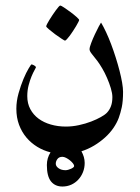

<svg xmlns="http://www.w3.org/2000/svg" viewBox="-20 -393 506 694"><path d="M286.1 195.8Q286.1 213.4 280 229Q273.9 244.6 262.9 256.3Q252 268.1 237.3 274.7Q222.7 281.2 205.6 281.2Q179.2 281.2 164.3 262.7Q149.4 244.1 149.4 203.6Q149.4 178.2 162.6 157.7Q137.2 151.4 114.7 137.7Q92.3 124 75.4 104Q58.6 84 48.8 57.9Q39.1 31.7 39.1 0Q39.1 -27.3 47.1 -55.9Q55.2 -84.5 64.9 -107.7Q74.7 -130.9 83.5 -145.5Q92.3 -160.2 93.8 -160.2Q95.2 -160.2 97.9 -159.2Q100.6 -158.2 103.3 -156.7Q106 -155.3 107.9 -153.3Q109.9 -151.4 109.9 -149.4Q109.9 -148.4 105 -139.9Q100.1 -131.3 94.2 -117.4Q88.4 -103.5 83.5 -85Q78.6 -66.4 78.6 -45.4Q78.6 -19 89.6 1.5Q100.6 22 119.4 35.9Q138.2 49.8 163.6 57.1Q189 64.5 218.3 64.5Q241.7 64.5 265.4 59.3Q289.1 54.2 309.3 46.4Q329.6 38.6 344.7 30Q359.9 21.5 366.7 14.2Q376 4.4 381.1 -9.3Q386.2 -22.9 386.2 -42Q386.2 -55.7 380.6 -74.2Q375 -92.8 366.9 -111.3Q358.9 -129.9 349.4 -146Q339.8 -162.1 332.5 -171.9Q321.3 -186.5 312.5 -197.3Q303.7 -208 303.7 -214.8Q303.7 -222.2 309.6 -237.5Q315.4 -252.9 323 -269Q330.6 -285.2 337.2 -297.6Q343.8 -310.1 345.2 -311.5Q354 -296.9 363.5 -276.6Q373 -256.3 381.8 -232.9Q390.6 -209.5 398.4 -184.8Q406.2 -160.2 412.1 -137.2Q418 -114.3 421.4 -94.5Q424.8 -74.7 424.8 -61Q424.8 -27.3 420.2 -5.6Q415.5 16.1 409.2 33.2Q402.3 51.8 389.6 70.1Q377 88.4 359.4 104.2Q341.8 120.1 320.3 133.1Q298.8 146 274.4 153.8Q279.8 163.6 283 174.3Q286.1 185.1 286.1 195.8ZM266.1 -320.8Q266.1 -318.8 262.9 -312.7Q259.8 -306.6 254.9 -298.3Q250 -290 243.9 -280.8Q237.8 -271.5 232.2 -263.9Q226.6 -256.3 221.7 -251.2Q216.8 -246.1 214.8 -246.1Q213.4 -246.1 202.4 -253.2Q191.4 -260.3 179.2 -269.3Q167 -278.3 157 -286.9Q147 -295.4 147 -297.9Q147 -299.8 150.1 -306.2Q153.3 -312.5 158.4 -320.8Q163.6 -329.1 169.7 -338.4Q175.8 -347.7 181.4 -355.2Q187 -362.8 191.4 -367.9Q195.8 -373 197.8 -373Q200.7 -373 211.7 -365.7Q222.7 -358.4 234.9 -349.4Q247.1 -340.3 256.6 -331.8Q266.1 -323.2 266.1 -320.8ZM248 207Q248 203.1 243.7 197.5Q239.3 191.9 232.7 186.5Q226.1 181.2 218.8 177.5Q211.4 173.8 205.6 173.8Q193.4 173.8 187.5 181.9Q181.6 189.9 181.6 198.7Q181.6 208 191.7 215.1Q201.7 222.2 216.8 222.2Q221.2 222.2 226.6 220.7Q231.9 219.2 236.8 217Q241.7 214.8 244.9 212.2Q248 209.5 248 207Z"/></svg>

Font: Scheherazade
Style: Bold
Weight: 700
Version: Version 2.100 (build 932/914)